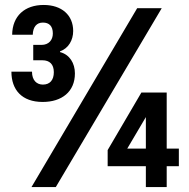

<svg xmlns="http://www.w3.org/2000/svg" viewBox="-20 -754 760 774"><path d="M152 -343C229 -343 282 -384 282 -458C282 -499 261 -534 222 -544V-547C256 -559 275 -592 275 -629C275 -693 229 -734 156 -734C80 -734 30 -690 29 -614H112C113 -646 128 -663 153 -663C178 -663 193 -649 193 -619C193 -593 177 -573 147 -573H114V-511H151C180 -511 197 -495 197 -463C197 -431 181 -413 153 -413C128 -413 109 -430 109 -465H26C26 -392 68 -343 152 -343ZM107 0H205L632 -721H533ZM568 0H652V-84H701V-155H652V-381H550L414 -149V-84H568ZM493 -155 568 -282V-155Z"/></svg>

Font: Mona Sans SemiCondensed
Style: Bold
Weight: 700
Width: 4
Designer: Deni Anggara
Foundry: GitHub
Version: Version 2.000